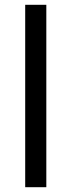

<svg xmlns="http://www.w3.org/2000/svg" viewBox="-20 -780 298 800"><path d="M173 0V-760H85V0Z"/></svg>

Font: Noto Sans Lycian
Style: Regular
Weight: 400
Designer: Monotype Design Team
Foundry: Monotype Imaging Inc.
Version: Version 2.002